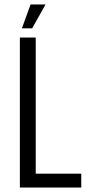

<svg xmlns="http://www.w3.org/2000/svg" viewBox="-20 -840 389 860"><path d="M69 -672H140V-62H344V0H69ZM117 -820H184L124 -713H78Z"/></svg>

Font: Khand
Style: Regular
Weight: 400
Designer: Devanagari: Sanchit Sawaria, Jyotish Sonowal; Latin: Satya Rajpurohit
Foundry: Indian Type Foundry
Version: Version 1.101;PS 1.0;hotconv 1.0.78;makeotf.lib2.5.61930; tt